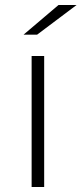

<svg xmlns="http://www.w3.org/2000/svg" viewBox="-20 -745 325 765"><path d="M106 -522H156V0H106ZM213 -725H285L128 -607H74Z"/></svg>

Font: Montserrat Alternates Light
Style: Regular
Weight: 300
Designer: Julieta Ulanovsky
Foundry: Julieta Ulanovsky
Version: Version 7.200